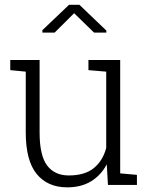

<svg xmlns="http://www.w3.org/2000/svg" viewBox="-20 -782 637 812"><path d="M264.2 10.3Q181.2 10.3 135 -46.4Q88.9 -103 88.9 -222.2V-479L23.4 -485.4V-528.3H147.5V-221.2Q147.5 -124.5 179.2 -82.3Q210.9 -40 271 -40Q338.9 -40 377 -71.3Q415 -102.5 429.2 -156.2V-479L354 -485.4V-528.3H488.3V-48.8L559.1 -42.5V0H436.5L431.6 -86.9Q406.7 -40.5 365 -15.1Q323.2 10.3 264.2 10.3ZM159.2 -644V-654.3L272 -761.7H315.9L429.7 -652.8V-644H377.9L293.5 -726.1L210.9 -644Z"/></svg>

Font: Roboto Slab Light
Style: Regular
Weight: 300
Designer: Google
Version: Version 2.000; ttfautohint (v1.8.1.43-b0c9)